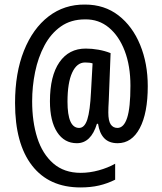

<svg xmlns="http://www.w3.org/2000/svg" viewBox="-20 -739 712 842"><path d="M628 -361Q628 -243 593 -177Q558 -111 496 -111Q458 -111 437 -133Q416 -155 410 -196H405Q379 -111 317 -111Q262 -111 230.5 -159.5Q199 -208 199 -295Q199 -406 240.5 -466Q282 -526 356 -526Q383 -526 411.5 -521Q440 -516 465 -506L457 -299Q455 -265 455 -246Q455 -209 465.5 -193.5Q476 -178 495 -178Q523 -178 537.5 -222Q552 -266 552 -363Q552 -450 527 -515.5Q502 -581 457.5 -618Q413 -655 353 -654Q291 -654 247 -623Q203 -592 175 -539.5Q147 -487 134 -423.5Q121 -360 121 -295Q121 -205 143.5 -134.5Q166 -64 213.5 -22.5Q261 19 334 19Q373 19 413 8Q453 -3 485 -21V49Q451 66 414.5 74.5Q378 83 333 83Q195 83 120.5 -13Q46 -109 46 -287Q46 -419 85 -516.5Q124 -614 193 -667Q262 -720 353 -719Q438 -719 499.5 -671.5Q561 -624 594.5 -542.5Q628 -461 628 -361ZM276 -293Q276 -178 327 -178Q351 -178 363 -215.5Q375 -253 379 -335L386 -461Q374 -465 353 -465Q317 -465 296.5 -420.5Q276 -376 276 -293Z"/></svg>

Font: Noto Sans Telugu ExtraCondensed Medium
Style: Regular
Weight: 500
Width: 2
Designer: Jelle Bosma - Monotype Design Team
Foundry: Monotype Imaging Inc.
Version: Version 2.005; ttfautohint (v1.8.4.7-5d5b)